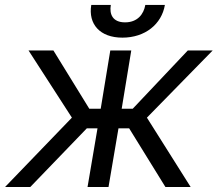

<svg xmlns="http://www.w3.org/2000/svg" viewBox="-23 -747 870 767"><path d="M-2.8 0H98L323.9 -234.4H366.5L326.7 0H410.5L450.3 -234.4H492.9L637.8 0H738.6L563.9 -277L826.7 -545.5H727.3L507.1 -312.5H463.1L501.4 -545.5H417.6L379.3 -312.5H333.8L190.3 -545.5H90.9L264.2 -277ZM341.6 -727.3C328.8 -650.6 376.4 -596.6 465.9 -596.6C556.8 -596.6 622.9 -650.6 635.7 -727.3H557.5C551.1 -690.3 526.3 -657.7 476.6 -657.7C426.8 -657.7 413.4 -690.3 419.7 -727.3Z"/></svg>

Font: Margiela Sans
Style: Italic
Weight: 400
Italic angle: -9.39999°
Designer: Stefan Endress, Andreas Faust
Version: Version 1.100;FEAKit 1.0